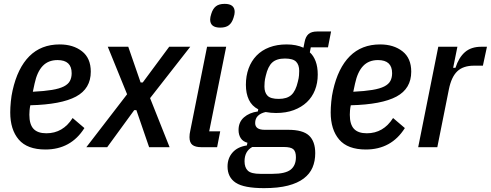

<svg xmlns="http://www.w3.org/2000/svg" viewBox="-20 -762 2541 994"><path d="M215 12Q121 12 77 -39.5Q33 -91 33 -180Q33 -205 36 -236Q39 -267 45 -293Q71 -410 132 -471Q193 -532 289 -532Q359 -532 404.5 -496.5Q450 -461 450 -391Q450 -303 373.5 -262Q297 -221 137 -217Q134 -203 133 -190Q132 -177 132 -168Q132 -118 153.5 -95Q175 -72 220 -72Q306 -72 356 -151L417 -99Q347 12 215 12ZM278 -451Q230 -451 201 -420.5Q172 -390 159 -329L150 -287Q210 -290 249 -296.5Q288 -303 310.5 -314.5Q333 -326 342 -343Q351 -360 351 -383Q351 -451 278 -451Z M427 0 638 -274 538 -520H644L708 -335H719L856 -520H965L757 -254L858 0H752L686 -192H675L535 0Z M1120 -619Q1068 -619 1068 -661Q1068 -673 1074 -691Q1082 -717 1098 -729.5Q1114 -742 1143 -742Q1195 -742 1195 -700Q1195 -688 1189 -670Q1181 -644 1165 -631.5Q1149 -619 1120 -619ZM1023 0Q991 0 976 -12Q961 -24 961 -52Q961 -68 965 -85L1052 -520H1151L1063 -82H1120L1104 0Z M1612 31Q1612 72 1598 105Q1584 138 1552.5 162Q1521 186 1470.5 199Q1420 212 1347 212Q1243 212 1200.5 184Q1158 156 1158 100Q1158 57 1184 27.5Q1210 -2 1258 -9L1261 -23Q1238 -29 1226.5 -46.5Q1215 -64 1215 -89Q1215 -130 1243 -154.5Q1271 -179 1315 -185L1317 -196Q1284 -213 1268.5 -245.5Q1253 -278 1253 -323Q1253 -369 1267 -407.5Q1281 -446 1308 -474Q1335 -502 1374.5 -517Q1414 -532 1464 -532Q1514 -532 1551 -515L1557 -545Q1562 -572 1577 -585.5Q1592 -599 1623 -599H1694L1678 -517H1589L1584 -491Q1603 -474 1614 -445Q1625 -416 1625 -376Q1625 -332 1610.5 -295.5Q1596 -259 1568.5 -233Q1541 -207 1501 -192Q1461 -177 1409 -177Q1383 -177 1355 -182Q1329 -176 1315 -162Q1301 -148 1301 -125Q1301 -90 1350 -90H1472Q1548 -90 1580 -60Q1612 -30 1612 31ZM1512 52Q1512 23 1499 11Q1486 -1 1449 -1H1286Q1246 21 1246 73Q1246 105 1263 121.5Q1280 138 1328 138H1390Q1457 138 1484.5 116.5Q1512 95 1512 52ZM1423 -250Q1466 -250 1488.5 -270.5Q1511 -291 1522 -339Q1527 -358 1528 -372Q1529 -386 1529 -395Q1529 -426 1513 -442.5Q1497 -459 1455 -459Q1412 -459 1389.5 -438.5Q1367 -418 1356 -370Q1351 -351 1350 -337Q1349 -323 1349 -314Q1349 -283 1365 -266.5Q1381 -250 1423 -250Z M1874 12Q1780 12 1736 -39.5Q1692 -91 1692 -180Q1692 -205 1695 -236Q1698 -267 1704 -293Q1730 -410 1791 -471Q1852 -532 1948 -532Q2018 -532 2063.5 -496.5Q2109 -461 2109 -391Q2109 -303 2032.5 -262Q1956 -221 1796 -217Q1793 -203 1792 -190Q1791 -177 1791 -168Q1791 -118 1812.5 -95Q1834 -72 1879 -72Q1965 -72 2015 -151L2076 -99Q2006 12 1874 12ZM1937 -451Q1889 -451 1860 -420.5Q1831 -390 1818 -329L1809 -287Q1869 -290 1908 -296.5Q1947 -303 1969.5 -314.5Q1992 -326 2001 -343Q2010 -360 2010 -383Q2010 -451 1937 -451Z M2145 0 2249 -520H2348L2326 -411H2338Q2355 -464 2387 -492Q2419 -520 2472 -520H2501L2480 -422H2434Q2378 -422 2347.5 -393Q2317 -364 2304 -300L2244 0Z"/></svg>

Font: IBM Plex Sans Cond Medm
Style: Italic
Weight: 500
Width: 3
Italic angle: -11°
Designer: Mike Abbink, Paul van der Laan, Pieter van Rosmalen
Foundry: Bold Monday
Version: Version 1.3